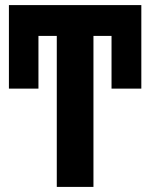

<svg xmlns="http://www.w3.org/2000/svg" viewBox="-20 -734 590 754"><path d="M347 0H203V-593H27V-714H524V-593H347ZM15 -714H131V-386H15ZM418 -714H535V-386H418Z"/></svg>

Font: Noto Sans Display Condensed
Style: Bold
Weight: 700
Width: 3
Designer: Monotype Design Team
Foundry: Monotype Imaging Inc.
Version: Version 2.003